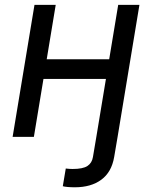

<svg xmlns="http://www.w3.org/2000/svg" viewBox="-20 -566 629 794"><path d="M289.6 208.5Q273.4 208.5 260 207.3Q246.6 206.1 239.7 204.1L252 130.9Q258.8 131.8 266.6 132.3Q274.4 132.8 280.3 132.8Q322.8 132.8 341.6 120.4Q360.4 107.9 364.3 83.5L378.4 0H466.3L452.1 83.5Q441.4 146 398.9 177.2Q356.4 208.5 289.6 208.5ZM451.7 -320.8 438 -239.7H138.7L152.3 -320.8ZM210.4 -545.9 120.1 0H32.2L122.6 -545.9ZM556.6 -545.9 466.3 0H378.4L468.8 -545.9Z"/></svg>

Font: Inter Variable
Style: Italic
Weight: 400
Italic angle: -9.39999°
Designer: Rasmus Andersson
Foundry: rsms
Version: Version 4.001;git-9221beed3